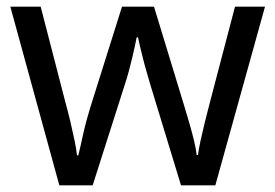

<svg xmlns="http://www.w3.org/2000/svg" viewBox="-20 -557 826 576"><path d="M431 -303Q425 -324 419 -344.5Q413 -365 408.5 -383.5Q404 -402 400 -418Q396 -434 394 -445H390Q388 -434 384.5 -418Q381 -402 376.5 -383Q372 -364 366.5 -343.5Q361 -323 354 -302L258 -1H158L11 -537H102L176 -251Q184 -222 191 -192.5Q198 -163 203.5 -136.5Q209 -110 211 -91H215Q218 -103 222 -121Q226 -139 230.5 -159Q235 -179 240.5 -199Q246 -219 251 -235L346 -537H442L534 -235Q541 -212 548.5 -186Q556 -160 562 -135.5Q568 -111 570 -92H574Q576 -109 581.5 -134.5Q587 -160 594.5 -190.5Q602 -221 610 -251L685 -537H775L626 -1H523Z"/></svg>

Font: uguzrati85
Style: Book
Weight: 400
Designer: Jelle Bosma - Monotype Design Team, Universal Thirst
Foundry: Monotype Imaging Inc.
Version: Version 2.106